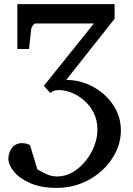

<svg xmlns="http://www.w3.org/2000/svg" viewBox="-20 -691 651 940"><path d="M258.8 229Q181.6 229 128.4 205.8Q75.2 182.6 48.1 149.2Q21 115.7 21 85Q21 58.6 37.8 34.2Q54.7 9.8 88.9 9.8Q96.7 9.8 108.6 12.2Q120.6 14.6 127 20L163.1 138.2Q185.5 151.4 209 162.1Q232.4 172.9 259.8 172.9Q300.3 172.9 336.2 151.9Q372.1 130.9 399.2 96.9Q426.3 63 441.7 22.9Q457 -17.1 457 -55.2Q457 -103 438.5 -139.2Q419.9 -175.3 390.9 -200.2Q361.8 -225.1 329.6 -237.5Q297.4 -250 270 -250Q250.5 -250 240.5 -244.9Q230.5 -239.7 226.1 -235.8L194.8 -271L439.9 -576.2H155.8Q147.9 -576.2 140.9 -566.7Q133.8 -557.1 132.8 -548.8L122.1 -451.2H64.9V-670.9H541V-599.1L304.2 -299.8Q356.9 -299.8 405 -280.5Q453.1 -261.2 490.7 -227.5Q528.3 -193.8 550 -149.4Q571.8 -105 571.8 -54.2Q571.8 3.4 546.6 54.7Q521.5 106 477.8 145.3Q434.1 184.6 377.7 206.8Q321.3 229 258.8 229Z"/></svg>

Font: Charis
Style: Regular
Weight: 400
Designer: Walt Agee, Miriam Martin, Annie Olsen, Victor Gaultney, Lorna Priest, Alan Ward, Bob Hallissy, Martin Hosken, Sharon Cor
Foundry: SIL Global
Version: Version 7.000